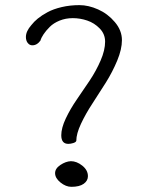

<svg xmlns="http://www.w3.org/2000/svg" viewBox="-20 -721 591 742"><path d="M244.1 -165Q216.8 -165 216.8 -198.2Q216.8 -226.1 234.1 -262.9Q251.5 -299.8 276.6 -336.2Q301.8 -372.6 326.7 -409.9Q351.6 -447.3 368.9 -487.3Q386.2 -527.3 386.2 -560.1Q386.2 -589.4 365.5 -610.8Q344.7 -632.3 317.1 -641.6Q289.6 -650.9 261.2 -650.9Q233.9 -650.9 210.4 -641.4Q187 -631.8 172.4 -617.2Q157.7 -602.5 148.7 -589.1Q139.6 -575.7 136.2 -564Q123 -545.9 105 -545.9Q94.2 -545.9 87.2 -554.9Q80.1 -564 80.1 -578.1Q80.1 -600.1 101.1 -624Q111.3 -637.2 126.2 -649.4Q141.1 -661.6 163.6 -673.8Q186 -686 218.3 -693.6Q250.5 -701.2 287.1 -701.2Q321.8 -701.2 359.1 -684.6Q396.5 -668 423.8 -635.7Q451.2 -603.5 451.2 -565.9Q451.2 -530.8 433.1 -487.1Q415 -443.4 389.2 -402.1Q363.3 -360.8 337.2 -321Q311 -281.2 293 -242.7Q274.9 -204.1 274.9 -176.8Q273.4 -171.4 263.2 -168.2Q252.9 -165 244.1 -165ZM253.9 -98.1Q276.4 -98.1 298.1 -80.8Q319.8 -63.5 319.8 -40Q319.8 -22.5 303.5 -10.7Q287.1 1 255.9 1Q234.4 1 213.6 -15.9Q192.9 -32.7 192.9 -51.8Q192.9 -69.8 213.4 -83.5Q233.9 -97.2 253.9 -98.1Z"/></svg>

Font: Zhizn
Style: Regular
Weight: 400
Designer: Peter Zharnov
Foundry: Peter Zharnov
Version: Version 1.000